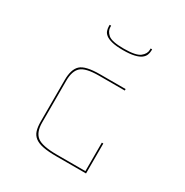

<svg xmlns="http://www.w3.org/2000/svg" viewBox="-184 -1057 1076 1116"><g transform="rotate(30 354.0 -498.5)"><path d="M347 -90Q292 -90 257 -97Q222 -104 202 -119.5Q182 -135 174.5 -159.5Q167 -184 167 -219V-499Q167 -570 199 -600Q231 -630 327 -630H500V-620H327Q239 -620 208 -592.5Q177 -565 177 -499V-219Q177 -154 211.5 -127Q246 -100 347 -100H536V-291H546V-90ZM508 -907H518V-898Q518 -884 512.5 -869.5Q507 -855 492 -843.5Q477 -832 448 -825Q419 -818 373 -818Q327 -818 299 -825Q271 -832 256.5 -843.5Q242 -855 237.5 -869.5Q233 -884 233 -898V-907H243V-898Q243 -871 267.5 -849.5Q292 -828 373 -828Q454 -828 481 -849.5Q508 -871 508 -898Z"/></g></svg>

Font: Bungee Hairline
Style: Regular
Weight: 400
Designer: David Jonathan Ross
Foundry: David Jonathan Ross
Version: Version 1.000;PS 1.0;hotconv 1.0.72;makeotf.lib2.5.5900